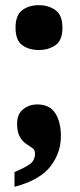

<svg xmlns="http://www.w3.org/2000/svg" viewBox="-20 -567 310 741"><path d="M130 -374Q92 -374 66 -392.5Q40 -411 40 -460Q40 -509 66 -528Q92 -547 130 -547Q167 -547 194 -528Q221 -509 221 -460Q221 -411 194 -392.5Q167 -374 130 -374ZM36 97Q74 81 94.5 67Q115 53 115 25Q115 11 104.5 4Q94 -3 80.5 -12Q67 -21 56.5 -39Q46 -57 46 -90Q46 -127 69.5 -145.5Q93 -164 124 -164Q171 -164 193 -130.5Q215 -97 215 -41Q215 23 174.5 75.5Q134 128 36 154Z"/></svg>

Font: Noto Serif SemiCondensed Black
Style: Regular
Weight: 900
Width: 4
Designer: Monotype Design Team
Foundry: Monotype Imaging Inc.
Version: Version 2.014; ttfautohint (v1.8.4.7-5d5b)